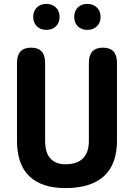

<svg xmlns="http://www.w3.org/2000/svg" viewBox="-20 -955 686 983"><path d="M315 8Q194 8 130.5 -52.5Q67 -113 67 -235V-633Q67 -711 139 -711Q211 -711 211 -633V-235Q211 -172 238.5 -143Q266 -114 315 -114Q435 -114 435 -235V-633Q435 -711 507 -711Q579 -711 579 -633V-235Q579 -114 512 -53Q445 8 315 8ZM218 -802Q187 -802 168.5 -820.5Q150 -839 150 -868Q150 -898 168.5 -916.5Q187 -935 218 -935Q248 -935 266.5 -916.5Q285 -898 285 -868Q285 -839 266.5 -820.5Q248 -802 218 -802ZM427 -802Q396 -802 378 -820.5Q360 -839 360 -868Q360 -898 378 -916.5Q396 -935 427 -935Q457 -935 476 -916.5Q495 -898 495 -868Q495 -839 476 -820.5Q457 -802 427 -802Z"/></svg>

Font: Madimi One
Style: Regular
Weight: 400
Designer: Taurai Valerie Mtake, Mirko Velimirovic
Foundry: TaVaTake
Version: Version 1.000; ttfautohint (v1.8.4.7-5d5b)